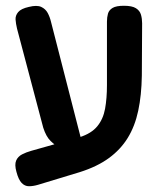

<svg xmlns="http://www.w3.org/2000/svg" viewBox="-20 -603 562 666"><path d="M112 38Q95 43 80.5 43Q66 43 55 31.5Q44 20 37 -7Q30 -32 36 -46Q42 -60 56.5 -67.5Q71 -75 89 -80L256 -127Q297 -140 317.5 -165Q338 -190 344.5 -226Q351 -262 351 -308V-528Q351 -543 354.5 -555.5Q358 -568 370.5 -575.5Q383 -583 410 -583Q438 -583 451.5 -574.5Q465 -566 469 -552Q473 -538 473 -522L472 -341Q471 -273 459.5 -219Q448 -165 423 -124.5Q398 -84 357.5 -54.5Q317 -25 257 -6ZM188 -89Q171 -99 155.5 -114Q140 -129 130 -160L39 -504Q35 -521 34 -535Q33 -549 43 -561Q53 -573 80 -579Q108 -586 123 -579Q138 -572 145.5 -558Q153 -544 157 -527L264 -110Z"/></svg>

Font: Fredoka SemiCondensed Medium
Style: Regular
Weight: 500
Width: 4
Designer: Ben Nathan
Foundry: Milena B. Brandão, Ben Nathan
Version: Version 2.001